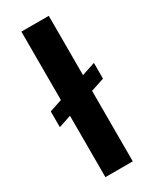

<svg xmlns="http://www.w3.org/2000/svg" viewBox="-194 -804 695 857"><g transform="rotate(-30 153.0 -375.0)"><path d="M220.2 -444.3 289.6 -467.3V-386.2L220.2 -363.3V0H79.1V-316.4L14.6 -294.9V-376L79.1 -397.5V-750H220.2Z"/></g></svg>

Font: MAUL Bold
Style: Bold
Weight: 700
Designer: MAUL
Version: Version 1.0; 2020; ttfautohint (v1.8.3)